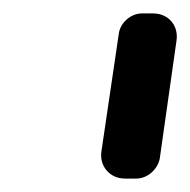

<svg xmlns="http://www.w3.org/2000/svg" viewBox="-20 -720 283 286"><path d="M218 -484 243 -660C246 -682 231 -700 208 -700H191C175 -700 159 -686 157 -670L131 -494C128 -472 144 -454 166 -454H183C200 -454 215 -468 218 -484Z"/></svg>

Font: Trueno
Style: RoundIt
Weight: 400
Designer: Julieta Ulanovsky, Jasper
Foundry: Julieta Ulanovsky, Cannot Into Space Fonts
Version: Version 3.001